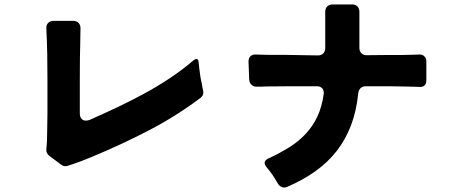

<svg xmlns="http://www.w3.org/2000/svg" viewBox="-20 -801 2040 866"><path d="M256 -58 204 -97Q187 -109 189 -129Q191 -146 192 -171Q193 -194 193 -223.5Q193 -253 194 -288V-445Q194 -502 193 -558.5Q192 -615 189 -672Q188 -688 197 -697.5Q206 -707 223 -707H309Q326 -707 335 -697Q344 -687 343 -670Q343 -659 342.5 -644Q342 -629 342 -612Q341 -577 340.5 -537Q340 -497 340 -452V-290Q340 -274 347.5 -265.5Q355 -257 367 -257Q375 -257 384 -260Q443 -286 505.5 -315.5Q568 -345 629 -378Q690 -411 747 -449Q804 -487 853 -529Q861 -535 866 -535Q875 -535 876 -519Q877 -513 877.5 -506Q878 -499 879 -491Q881 -474 883.5 -457.5Q886 -441 890 -425Q893 -405 896 -393Q901 -373 885 -360Q773 -276 649.5 -212Q526 -148 398 -95Q339 -70 285 -53Q269 -48 256 -58Z M1234 28Q1228 18 1221.5 7.5Q1215 -3 1208 -14Q1202 -22 1196 -30Q1190 -38 1184 -45Q1172 -58 1174 -69Q1176 -80 1192 -87Q1244 -111 1286 -137.5Q1328 -164 1359.5 -198Q1391 -232 1411.5 -275.5Q1432 -319 1440 -377Q1442 -393 1433.5 -402.5Q1425 -412 1409 -412H1297L1177 -411Q1166 -410 1157 -410Q1148 -410 1140 -410Q1125 -409 1115 -418Q1105 -427 1104 -442L1101 -521Q1100 -537 1109 -546.5Q1118 -556 1134 -555L1172 -554Q1198 -553 1229 -553.5Q1260 -554 1296 -553L1414 -551Q1429 -551 1438 -560Q1447 -569 1447 -584V-748Q1447 -763 1456 -772Q1465 -781 1480 -781H1568Q1583 -781 1592 -772Q1601 -763 1601 -748V-585Q1601 -570 1610 -561Q1619 -552 1634 -552L1733 -553Q1764 -553 1790 -553Q1816 -553 1839 -554L1871 -555Q1885 -556 1894 -547Q1903 -538 1903 -524V-438Q1903 -424 1895 -416Q1887 -408 1873 -409L1843 -410Q1820 -411 1793.5 -411Q1767 -411 1735 -412H1630Q1616 -412 1607 -404Q1598 -396 1596 -382Q1588 -301 1563.5 -236.5Q1539 -172 1499 -120.5Q1459 -69 1403 -29Q1347 11 1275 42Q1263 47 1252 43Q1241 39 1234 28Z"/></svg>

Font: Higure Gothic Black
Style: Regular
Weight: 900
Designer: Yoshimichi Ohira
Foundry: Positype
Version: Version 1.000